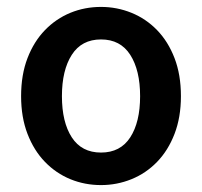

<svg xmlns="http://www.w3.org/2000/svg" viewBox="-20 -523 584 555"><path d="M272 12Q225 12 183.5 -5Q142 -22 110 -55Q78 -88 59.5 -136Q41 -184 41 -245Q41 -307 59.5 -355Q78 -403 110 -436Q142 -469 183.5 -486Q225 -503 272 -503Q318 -503 360 -486Q402 -469 434 -436Q466 -403 484.5 -355Q503 -307 503 -245Q503 -184 484.5 -136Q466 -88 434 -55Q402 -22 360 -5Q318 12 272 12ZM272 -82Q328 -82 356.5 -126Q385 -170 385 -245Q385 -320 356.5 -364.5Q328 -409 272 -409Q216 -409 187.5 -364.5Q159 -320 159 -245Q159 -170 187.5 -126Q216 -82 272 -82Z"/></svg>

Font: Processing Sans Pro Semibold
Style: Regular
Weight: 600
Designer: Paul D. Hunt
Foundry: Adobe Systems Incorporated
Version: Version 2.020;PS 2.000;hotconv 1.0.86;makeotf.lib2.5.63406